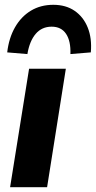

<svg xmlns="http://www.w3.org/2000/svg" viewBox="-20 -779 399 799"><path d="M22 0 101 -493H254L176 0ZM94 -554 10 -561Q17 -621 42.5 -665.5Q68 -710 108.5 -734.5Q149 -759 202 -759Q254 -759 290.5 -734Q327 -709 345 -664.5Q363 -620 358 -561L273 -554Q275 -608 255 -638Q235 -668 195 -668Q154 -668 128.5 -638Q103 -608 94 -554Z"/></svg>

Font: Nunito Sans 11pt ExtraBold
Style: Italic
Weight: 800
Italic angle: -9°
Version: Version 3.101;gftools[0.9.27]